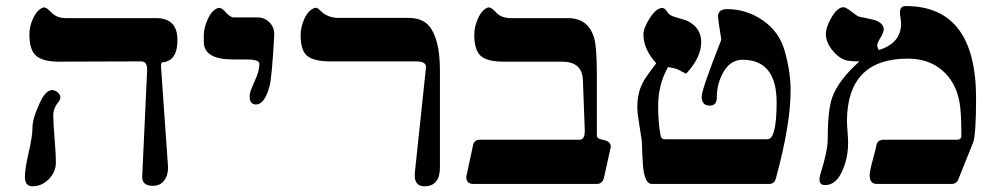

<svg xmlns="http://www.w3.org/2000/svg" viewBox="-20 -617 3308 644"><path d="M543.5 -58.6Q544.9 -31.7 531.5 -12.7Q518.1 6.3 492.7 6.3Q456.1 6.3 457 -25.4L473.6 -383.3Q473.6 -396 469.2 -403.6Q464.8 -411.1 453.1 -411.1L177.7 -410.2Q124.5 -410.2 101.6 -429.7Q78.6 -449.2 78.6 -501.5Q78.6 -528.3 90.3 -553.7Q104.5 -585.4 125.5 -591.8Q133.3 -594.2 146 -581.5L153.8 -573.7Q171.4 -556.2 201.7 -556.2H503.9Q575.2 -556.2 575.2 -482.4Q575.2 -411.1 522.9 -407.7Q519 -403.8 520.5 -387.2ZM158.7 -230Q158.7 -203.1 163.1 -151.1Q167.5 -99.1 167.5 -72.3Q167.5 -40.5 144 -16.4Q120.6 7.8 88.9 7.8Q63.5 7.8 63.5 -23.9Q63.5 -50.8 76.2 -105.5Q88.9 -160.2 88.9 -188.7Q88.9 -217.3 109.4 -262.7Q130.9 -314.9 154.8 -314.9Q163.6 -314.9 173.1 -307.4Q182.6 -299.8 182.6 -290.5Q182.6 -284.2 177.7 -276.9Q158.7 -255.4 158.7 -230Z M824.7 -322.3 841.3 -361.8Q849.1 -380.9 850.1 -402.3Q850.1 -417.5 809.6 -417.5H762.7Q665 -417.5 663.6 -474.6V-500Q663.6 -523.9 677.5 -554Q691.4 -584 711.9 -590.3Q720.7 -592.8 733.4 -580.1Q734.9 -577.6 741.2 -571.3Q755.4 -558.6 762.7 -558.6H843.8Q867.7 -558.6 884.3 -541.5Q900.9 -524.4 899.9 -500Q892.1 -357.9 884.3 -328.6Q867.7 -266.6 838.9 -266.6Q817.4 -266.6 817.4 -293.5Q816.9 -304.7 824.7 -322.3Z M1408.7 -389.6Q1411.1 -411.1 1375.5 -411.1H1087.4Q1034.2 -411.1 1011.2 -429Q988.3 -446.8 988.3 -499Q988.3 -525.9 1001 -554.2Q1013.7 -582.5 1035.2 -590.3Q1043 -592.8 1050.3 -585.4L1054.2 -581.5Q1078.1 -557.6 1112.8 -557.1H1347.7Q1396 -557.1 1418.5 -530.8Q1455.1 -487.8 1455.6 -383.3V-55.7Q1455.6 7.8 1403.3 7.8Q1366.7 7.8 1371.6 -39.6Z M1981.9 0H1567.9Q1543.9 0 1543.9 -23.9L1566.9 -130.9Q1570.8 -148.4 1590.8 -148.4H1924.8Q1942.4 -148.4 1941.4 -182.6L1935.1 -349.1Q1932.6 -410.2 1865.2 -410.2H1669.4Q1614.7 -410.2 1592.8 -429.2Q1570.8 -448.2 1570.8 -501.5Q1570.8 -526.9 1583.5 -555.4Q1596.2 -584 1616.2 -591.8Q1625 -594.2 1637.7 -581.5Q1640.1 -580.1 1645.5 -573.7Q1663.1 -556.2 1693.8 -556.2H1885.3Q1953.6 -556.2 1973.1 -488.8Q1981.9 -457 1981.9 -369.6V-165Q1981.9 -152.3 1994.6 -149.9L2001 -148.4Q2028.8 -143.6 2028.8 -124.5L2005.9 -21.5Q2001 0 1981.9 0Z M2166 0Q2142.1 0 2136.7 -61Q2134.3 -90.3 2132.8 -144.5Q2130.4 -159.7 2124 -200.7Q2117.7 -237.3 2117.7 -257.8Q2117.7 -304.7 2135.3 -337.9Q2141.6 -353 2181.2 -404.8Q2138.2 -451.7 2138.2 -501.5Q2138.2 -522.9 2159.7 -556.6Q2181.2 -590.3 2201.7 -590.3Q2210.4 -590.3 2220.7 -573.7Q2225.6 -564.9 2248.5 -558.6L2282.7 -548.3Q2332 -525.4 2332 -476.1Q2332 -423.8 2281.2 -369.6L2252.4 -384.8Q2238.3 -389.6 2220.7 -392.1Q2187.5 -333.5 2187.5 -261.7Q2187.5 -206.1 2195.3 -165Q2197.8 -149.9 2209 -149.9H2554.2Q2584.5 -149.9 2585 -272.9Q2585 -416.5 2470.7 -416.5Q2428.7 -416.5 2404.8 -372.1Q2384.3 -335.4 2384.3 -289.6Q2384.3 -262.7 2360.4 -262.7Q2333.5 -262.7 2333.5 -293.5Q2333.5 -316.4 2399.4 -483.9Q2388.2 -553.7 2388.2 -561Q2388.2 -586.4 2418.5 -586.4Q2484.4 -586.4 2539.1 -548.3Q2593.8 -510.3 2611.3 -448.2Q2631.8 -378.4 2631.8 -313.5Q2631.8 -199.2 2582.5 -19Q2577.6 0 2559.6 0Z M3171.4 0H2921.4Q2897.5 0 2897 -27.8Q2897 -43 2906.2 -76.2Q2920.4 -128.4 2919.9 -130.9Q2923.8 -148.4 2944.3 -148.4H3189Q3205.6 -148.4 3204.6 -162.6Q3204.6 -241.2 3198.2 -275.4Q3185.5 -342.8 3139.6 -381.6Q3093.8 -420.4 3025.4 -420.4Q2822.3 -420.4 2820.8 -211.9Q2820.8 -199.2 2822.8 -175Q2824.7 -150.9 2824.7 -138.2Q2824.7 -91.3 2808.1 -50.8Q2786.6 3.9 2747.6 3.9Q2720.7 3.9 2731.9 -33.2Q2755.9 -109.4 2756.3 -149.9Q2756.3 -247.6 2771.5 -290.5Q2792 -347.7 2862.8 -411.1Q2843.8 -411.1 2830.1 -412.6Q2800.8 -415 2775.4 -444.3Q2750 -473.6 2750 -502.9Q2750 -525.9 2769.5 -559.3Q2789.1 -592.8 2809.6 -592.8Q2817.4 -592.8 2835.7 -578.1Q2854 -563.5 2861.8 -561Q2887.2 -556.2 2913.6 -549.8Q2943.8 -539.6 2944.3 -518.1Q2944.3 -509.3 2933.3 -490.7Q2922.4 -472.2 2922.4 -465.8Q2922.4 -458 2927.7 -449.2Q3002.4 -472.2 3002.4 -538.1Q3002.4 -544.4 3000.5 -556.6Q2998.5 -568.8 2998.5 -575.2Q2998.5 -596.7 3017.6 -596.7Q3253.9 -596.7 3253.9 -287.1Q3253.9 -164.1 3243.7 -138.2L3194.3 -15.1Q3188 0 3171.4 0Z"/></svg>

Font: Accordance
Style: Bold
Weight: 700
Version: Version 1.2 (build January 31, 2020) Miklal Software Solutio